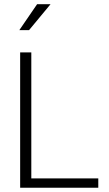

<svg xmlns="http://www.w3.org/2000/svg" viewBox="-20 -887 514 907"><path d="M127.9 -639.6V-44.4H444.3V0H75.2V-639.6ZM71.3 -744.6 155.3 -867.2H218.8L117.2 -744.6Z"/></svg>

Font: Yantramanav Light
Style: Regular
Weight: 300
Version: Version 1.001;PS 1.0;hotconv 1.0.72;makeotf.lib2.5.5900; ttf